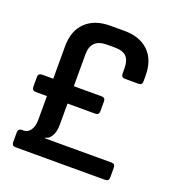

<svg xmlns="http://www.w3.org/2000/svg" viewBox="-119 -743 784 842"><g transform="rotate(20 273.0 -321.5)"><path d="M154 -81H464Q481 -81 481 -63V-17Q481 0 464 0H46Q28 0 28 -17V-63Q28 -81 46 -81H54Q73 -81 85.5 -99Q98 -117 98 -147V-258H46Q28 -258 28 -276V-322Q28 -339 46 -339H98V-490Q98 -563 139.5 -603Q181 -643 254 -643H319Q392 -643 433 -603Q474 -563 474 -490V-464Q474 -446 457 -446H394Q376 -446 376 -464V-488Q376 -526 359 -543Q342 -560 304 -560H268Q194 -560 194 -488V-339H324Q341 -339 341 -322V-276Q341 -258 324 -258H194V-159Q194 -126 181.5 -105.5Q169 -85 154 -85Z"/></g></svg>

Font: Rajdhani SemiBold
Style: Regular
Weight: 600
Designer: Satya Rajpurohit, Jyotish Sonowal
Foundry: Indian Type Foundry
Version: Version 1.201 February 1, 2022